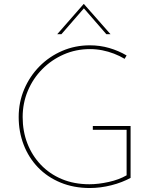

<svg xmlns="http://www.w3.org/2000/svg" viewBox="-20 -938 775 966"><path d="M637 -43Q617 -32 592.5 -22.5Q568 -13 540.5 -6Q513 1 485.5 4.5Q458 8 432 8Q351 8 284.5 -19.5Q218 -47 171 -96Q124 -145 99 -210Q74 -275 74 -349Q74 -424 102 -489.5Q130 -555 179 -604.5Q228 -654 293 -682Q358 -710 432 -710Q483 -710 529.5 -696.5Q576 -683 617 -659L607 -642Q582 -657 553.5 -668Q525 -679 494.5 -685Q464 -691 433 -691Q362 -691 300.5 -664Q239 -637 192.5 -590Q146 -543 120 -481Q94 -419 94 -349Q94 -278 117.5 -217Q141 -156 185 -109.5Q229 -63 291 -37Q353 -11 430 -11Q475 -11 527 -22.5Q579 -34 617 -56V-285H447V-304H637ZM515 -766 396 -903 409 -904 289 -766H268L401 -918H402L536 -766Z"/></svg>

Font: Josefin Sans Thin Thin
Style: Regular
Weight: 250
Version: Version 2.001